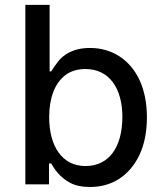

<svg xmlns="http://www.w3.org/2000/svg" viewBox="-20 -747 664 778"><path d="M178.6 0V-84.5H187.5C200.3 -62.1 221.9 -28.8 263.8 -6.4C284.8 5 312.1 10.7 345.9 10.7C435 10.7 506.4 -36.6 545.8 -120.7C565.3 -163 575.3 -213.1 575.3 -271.7C575.3 -388.1 533.4 -473.7 463.8 -518.8C429 -541.2 389.2 -552.6 344.8 -552.6C276.3 -552.6 236.9 -525.9 214.1 -496.1C202.8 -481.2 193.9 -468.4 187.5 -457.7H181.1V-727.3H82.7V0ZM179.3 -272.7C179.3 -350.5 202.1 -410.5 245.7 -443.2C267.4 -459.2 294.4 -467.3 326.3 -467.3C422.9 -467.3 475.9 -388.8 475.9 -272.7C475.5 -148.4 420.1 -74.2 326.3 -74.2C232.2 -74.2 179.3 -153.8 179.3 -272.7Z"/></svg>

Font: Inter 465
Style: Regular
Weight: 400
Designer: Rasmus Andersson
Foundry: rsms
Version: Version 3.019;Glyphs 3.1.2 (3151)